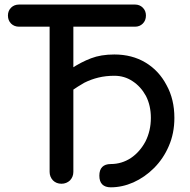

<svg xmlns="http://www.w3.org/2000/svg" viewBox="-20 -801 830 837"><path d="M462.9 15.6Q438.5 15.6 425.8 2.9Q413.1 -9.8 413.1 -35.2Q413.1 -60.5 425.8 -73.2Q438.5 -85.9 462.9 -85.9Q510.7 -85.9 550.8 -112.3Q589.8 -138.7 614.3 -184.6Q637.7 -231.4 637.7 -287.1Q637.7 -340.8 616.2 -382.8Q593.8 -423.8 557.6 -447.3Q522.5 -470.7 478.5 -470.7Q441.4 -470.7 409.2 -462.9Q377 -455.1 347.7 -440.4Q320.3 -424.8 289.1 -403.3Q289.1 -435.5 289.1 -501Q333 -530.3 377 -546.9Q419.9 -563.5 478.5 -563.5Q555.7 -563.5 614.3 -528.3Q672.9 -493.2 706.1 -429.7Q740.2 -368.2 740.2 -287.1Q740.2 -219.7 715.8 -164.1Q692.4 -109.4 651.4 -68.4Q611.3 -28.3 561.5 -5.9Q512.7 15.6 462.9 15.6ZM248 0Q225.6 0 210.9 -14.6Q196.3 -30.3 196.3 -51.8Q196.3 -294.9 196.3 -781.2Q221.7 -781.2 299.8 -781.2Q299.8 -598.6 299.8 -51.8Q299.8 -30.3 285.2 -14.6Q269.5 0 248 0ZM63.5 -684.6Q42 -684.6 28.3 -698.2Q14.6 -711.9 14.6 -733.4Q14.6 -753.9 28.3 -767.6Q42 -781.2 63.5 -781.2Q231.4 -781.2 568.4 -781.2Q588.9 -781.2 602.5 -767.6Q616.2 -753.9 616.2 -733.4Q616.2 -711.9 602.5 -698.2Q588.9 -684.6 568.4 -684.6Q399.4 -684.6 63.5 -684.6Z"/></svg>

Font: Abed
Style: Bold
Weight: 700
Designer: Johan Aakerlund
Version: Version 3.105